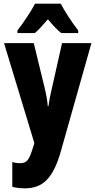

<svg xmlns="http://www.w3.org/2000/svg" viewBox="-20 -786 520 1046"><path d="M311 -766H171C153 -730 103 -655 75 -620V-606H170C188 -621 212 -647 241 -681C268 -648 292 -623 313 -606H406V-620C367 -671 334 -722 311 -766ZM2 -551 167 -7 163 8C138 88 128 103 87 103C74 103 60 101 47 97V232C68 237 90 240 115 240C213 240 269 186 311 40L478 -551H318L262 -302C252 -261 247 -232 244 -208H240C239 -233 232 -270 224 -304L164 -551Z"/></svg>

Font: Noto Sans Bengali ExtraCondensed ExtraBold
Style: Regular
Weight: 800
Width: 2
Designer: Joana Ranito - Universal Thirst; Jelle Bosma - Monotype Design Team
Foundry: Universal Thirst ehf.
Version: Version 3.000